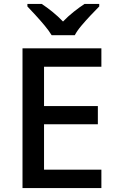

<svg xmlns="http://www.w3.org/2000/svg" viewBox="-20 -961 597 981"><path d="M498 0H95V-714H498V-620H205V-419H480V-326H205V-94H498ZM244 -781Q230 -804 208 -830.5Q186 -857 162 -883Q138 -909 120 -928V-941H193Q219 -924 247.5 -901Q276 -878 302 -851Q328 -878 357 -901Q386 -924 412 -941H487V-928Q468 -909 443.5 -883Q419 -857 396.5 -830.5Q374 -804 362 -781Z"/></svg>

Font: Noto Sans Javanese Medium
Style: Regular
Weight: 500
Version: Version 2.004